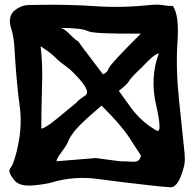

<svg xmlns="http://www.w3.org/2000/svg" viewBox="-20 -793 820 815"><path d="M36.1 -743.2Q64.5 -769.5 98.6 -771.5Q132.8 -772.5 146.5 -772.5Q276.4 -774.4 386.7 -766.6Q497.1 -758.8 627 -772.5Q634.8 -773.4 642.6 -773.4Q656.2 -773.4 668.9 -771.5Q688.5 -767.6 713.9 -767.6Q741.2 -728.5 733.4 -615.2Q725.6 -502 740.2 -366.2Q760.7 -172.9 763.7 -140.6Q764.6 -127.9 764.6 -117.2Q764.6 -101.6 761.7 -89.8Q739.3 2 704.1 2Q704.1 2 703.1 2Q668 0 594.7 -8.8Q497.1 -19.5 396.5 -33.2Q295.9 -46.9 203.1 -19.5Q174.8 -10.7 118.2 -5.9Q60.5 -1 39.1 -30.3Q19.5 -54.7 19.5 -68.4Q20.5 -74.2 23.4 -78.1Q34.2 -90.8 43.9 -125Q78.1 -242.2 63.5 -342.8Q49.8 -443.4 41 -593.8Q39.1 -634.8 26.4 -675.8Q13.7 -716.8 36.1 -743.2ZM411.1 -344.7Q320.3 -267.6 296.9 -237.3Q273.4 -207 268.6 -190.4Q262.7 -175.8 241.2 -147.5Q219.7 -119.1 219.7 -108.4Q384.8 -122.1 386.7 -122.1Q388.7 -122.1 489.3 -108.4Q513.7 -108.4 543.9 -106.4Q546.9 -106.4 548.8 -106.4Q574.2 -106.4 578.1 -132.8Q564.5 -153.3 529.3 -208Q494.1 -262.7 411.1 -344.7ZM152.3 -596.7Q162.1 -517.6 158.2 -418.9Q155.3 -320.3 155.3 -247.1Q169.9 -247.1 221.7 -289.1Q273.4 -331.1 305.7 -358.4Q309.6 -366.2 341.8 -387.7Q349.6 -392.6 349.6 -402.3Q348.6 -430.7 276.4 -499Q229.5 -533.2 214.8 -548.8Q201.2 -564.5 152.3 -596.7ZM233.4 -674.8Q250 -674.8 277.3 -646.5Q305.7 -618.2 311.5 -618.2Q327.1 -595.7 356.4 -557.6Q385.7 -518.6 417 -477.5Q434.6 -483.4 441.4 -502.9Q449.2 -522.5 578.1 -650.4Q376 -648.4 352.5 -661.1Q330.1 -673.8 233.4 -674.8ZM654.3 -566.4Q639.6 -564.5 610.4 -536.1Q582 -506.8 559.6 -485.4Q536.1 -462.9 527.3 -448.2Q518.6 -433.6 484.4 -407.2Q491.2 -397.5 535.2 -336.9Q579.1 -276.4 643.6 -239.3Q646.5 -237.3 649.4 -237.3Q657.2 -237.3 657.2 -255.9Q657.2 -282.2 643.6 -342.8Q615.2 -463.9 654.3 -566.4Z"/></svg>

Font: Tolkien Dwarf Runes
Style: Regular
Weight: 400
Version: Regular